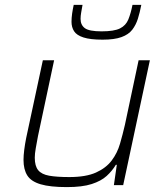

<svg xmlns="http://www.w3.org/2000/svg" viewBox="-20 -756 685 784"><path d="M253 8Q185 8 146 -3.5Q107 -15 91.5 -39.5Q76 -64 76 -103Q76 -121 79 -144.5Q82 -168 87 -193L155 -510H201L135 -200Q130 -173 126 -150.5Q122 -128 122 -112Q122 -78 136 -61Q150 -44 181 -38.5Q212 -33 263 -33Q331 -33 372 -51.5Q413 -70 436 -100.5Q459 -131 470 -169Q481 -207 490 -246L546 -510H592L483 0H445L457 -83H453Q438 -58 415.5 -37.5Q393 -17 354.5 -4.5Q316 8 253 8ZM399 -594Q349 -594 321 -603Q293 -612 282.5 -628.5Q272 -645 272 -667Q272 -683 274.5 -700.5Q277 -718 281 -736H317Q314 -719 311.5 -705Q309 -691 309 -679Q309 -654 326.5 -641Q344 -628 395 -628Q446 -628 470 -640Q494 -652 504 -676.5Q514 -701 521 -736H557Q551 -705 543 -679.5Q535 -654 520 -634.5Q505 -615 476 -604.5Q447 -594 399 -594Z"/></svg>

Font: Saira SemiExpanded ExtraLight
Style: Italic
Weight: 250
Width: 6
Italic angle: -12°
Designer: Hector Gatti with collaboration of the Omnibus-Type team
Foundry: Omnibus-Type
Version: Version 1.101